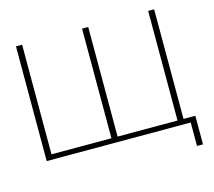

<svg xmlns="http://www.w3.org/2000/svg" viewBox="-112 -808 1208 1083"><g transform="rotate(-15 492.0 -266.5)"><path d="M68 0H909V137H944V-30H875V-670H840V-30H490V-670H454V-30H104V-670H68Z"/></g></svg>

Font: LT Wave Alt Thin
Style: Regular
Weight: 100
Designer: Daniel Lyons
Version: Version 2.5 (Glyphs App)